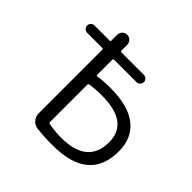

<svg xmlns="http://www.w3.org/2000/svg" viewBox="-185 -926 1085 1085"><g transform="rotate(45 357.5 -383.0)"><path d="M284.2 -402.3Q277.3 -401.4 277.3 -394.5V-95.7Q277.3 -88.9 284.2 -86.9Q331.1 -78.1 382.8 -77.1Q594.7 -77.1 594.7 -251Q594.7 -409.2 377 -409.2Q327.1 -409.2 284.2 -402.3ZM277.3 -472.7Q277.3 -465.8 284.2 -466.8Q331.1 -473.6 382.8 -473.6Q525.4 -473.6 597.7 -416.5Q669.9 -359.4 669.9 -252.9Q669.9 -12.7 379.9 -12.7Q313.5 -12.7 253.9 -19.5Q229.5 -22.5 213.4 -41.5Q197.3 -60.5 197.3 -85.9V-593.8Q197.3 -600.6 189.5 -600.6H69.3Q57.6 -600.6 48.8 -609.4Q40 -618.2 40 -629.9Q40 -641.6 48.8 -650.4Q57.6 -659.2 69.3 -659.2H189.5Q197.3 -659.2 197.3 -666V-712.9Q197.3 -729.5 209 -741.2Q220.7 -752.9 237.3 -752.9Q253.9 -752.9 265.6 -741.2Q277.3 -729.5 277.3 -712.9V-666Q277.3 -659.2 285.2 -659.2H463.9Q475.6 -659.2 484.4 -650.4Q493.2 -641.6 493.2 -629.9Q493.2 -618.2 484.4 -609.4Q475.6 -600.6 463.9 -600.6H285.2Q277.3 -600.6 277.3 -593.8Z"/></g></svg>

Font: Gen Jyuu Gothic P Normal
Style: Regular
Weight: 300
Designer: [Source Han Sans]
Ryoko NISHIZUKA  (kana & ideographs); Paul D. Hunt (Latin, Greek & Cyrillic); Wenlong ZHANG  (bopomofo
Version: Version 1.002.20150607